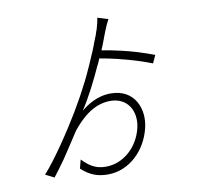

<svg xmlns="http://www.w3.org/2000/svg" viewBox="-94 -942 1187 1106"><g transform="rotate(-10 500.0 -389.0)"><path d="M706 -164C733 -270 687 -396 545 -396C464 -396 405 -354 370 -326C416 -396 460 -483 499 -569L504 -578C508 -587 512 -597 516 -606C550 -600 586 -593 623 -584L633 -581C697 -566 761 -545 816 -524L837 -570C809 -581 781 -590 753 -599L744 -602C682 -621 618 -636 536 -650C552 -685 563 -720 576 -752C585 -775 597 -802 607 -820L545 -839C543 -820 536 -793 529 -770L525 -761C524 -756 522 -752 521 -747L516 -734C513 -728 511 -722 509 -716L505 -707C504 -704 503 -701 502 -699L499 -690C493 -676 488 -663 483 -650L477 -637C461 -599 445 -561 426 -522L422 -514C418 -505 413 -496 409 -487L404 -478C379 -428 351 -378 319 -324C259 -224 159 -74 92 -1L143 25C164 -2 188 -34 212 -68L218 -77C220 -80 222 -83 224 -86L230 -95C261 -141 290 -187 312 -220C360 -279 433 -354 535 -354C636 -354 683 -270 663 -177C639 -69 552 15 445 15C383 15 347 -13 309 -51L296 0C345 45 391 61 449 61C577 61 676 -40 706 -164Z"/></g></svg>

Font: Glow Sans SC Normal Light
Style: Regular
Weight: 300
Designer: Ryoko NISHIZUKA (kana, bopomofo & ideographs); Paul D. Hunt (Latin, Greek & Cyrillic); Sandoll Communications, Soo-young
Version: Version 0.93